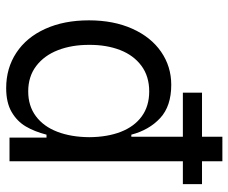

<svg xmlns="http://www.w3.org/2000/svg" viewBox="-82 -686 779 656"><g transform="rotate(90 308.0 -357.5)"><path d="M608.7 -657.7V-592.3H530.5V0H449.6V-126.4H439.6Q429 -85.2 411.4 -55.4Q393.8 -25.6 361.9 -7.1Q329.9 11.4 280.5 11.4Q212.4 11.4 159.8 -23.3Q107.2 -57.9 78.1 -122Q49 -186.1 49 -271.3Q49 -355.5 77.6 -419.4Q106.2 -483.3 156.4 -517.9Q206.7 -552.6 269.2 -552.6Q342.3 -552.6 383 -514.7Q423.7 -476.9 439.6 -416.2H446.7V-592.3H296.2V-657.7H446.7V-727.3H530.5V-657.7ZM448.2 -272.7Q447.8 -334.2 429.9 -380.3Q411.9 -426.5 377 -451.9Q342 -477.3 291.9 -477.3Q240.1 -477.3 204.2 -450.6Q168.3 -424 150.4 -377.7Q132.5 -331.3 132.8 -272.7Q132.5 -213.4 150.7 -166Q169 -118.6 204.9 -91.3Q240.8 -63.9 291.9 -63.9Q341.3 -63.9 376.4 -90Q411.6 -116.1 429.7 -163.4Q447.8 -210.6 448.2 -272.7Z"/></g></svg>

Font: Riot Sans
Style: Regular
Weight: 400
Designer: Rasmus Andersson
Foundry: rsms
Version: Version 4.001